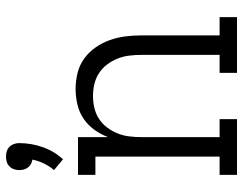

<svg xmlns="http://www.w3.org/2000/svg" viewBox="-105 -705 810 640"><g transform="rotate(-90 300.0 -385.0)"><path d="M89 -580 53 -610Q66 -625 75 -643.5Q84 -662 88 -682Q81 -683 74 -686.5Q67 -690 62 -696.5Q57 -703 55 -710.5Q53 -718 53 -726Q53 -735 56 -743.5Q59 -752 65.5 -758.5Q72 -765 80.5 -767.5Q89 -770 98 -770Q107 -770 115.5 -767.5Q124 -765 130.5 -758.5Q137 -752 140 -743.5Q143 -735 143 -726Q143 -686 129.5 -647.5Q116 -609 89 -580ZM37 0V-58H98V-472H37V-530H163V-430Q172 -454 187.5 -475.5Q203 -497 224.5 -511.5Q246 -526 272 -532Q298 -538 323 -538Q350 -538 376.5 -531.5Q403 -525 424.5 -509.5Q446 -494 461.5 -472Q477 -450 486 -425Q495 -400 498.5 -373.5Q502 -347 502 -320V-58H563V0H377V-58H437V-320Q437 -340 434.5 -360Q432 -380 424.5 -398.5Q417 -417 405 -433Q393 -449 376 -460Q359 -471 339.5 -475.5Q320 -480 300 -480Q280 -480 260.5 -475.5Q241 -471 224 -460Q207 -449 195 -433Q183 -417 175.5 -398.5Q168 -380 165.5 -360Q163 -340 163 -320V-58H223V0Z"/></g></svg>

Font: Iosevka Slab Light Extended
Style: Regular
Weight: 300
Width: 7
Monospace: yes
Designer: Belleve Invis
Foundry: Belleve Invis
Version: Version 11.1.0; ttfautohint (v1.8.3)